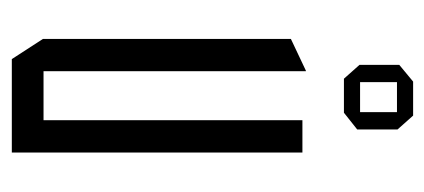

<svg xmlns="http://www.w3.org/2000/svg" viewBox="-222 -514 736 333"><g transform="rotate(90 146.5 -348.0)"><path d="M189 0V-504H245V0H190ZM83 0 48 -54V-55H189V0ZM48 -55V-484L103 -510H104V-55ZM123 -668V-696H181L205 -669V-668ZM117 -576 93 -603V-604H175V-576ZM93 -604V-672L122 -696H123V-604ZM175 -576V-668H205V-599L176 -576Z"/></g></svg>

Font: Foldit Light
Style: Regular
Weight: 300
Version: Version 1.003